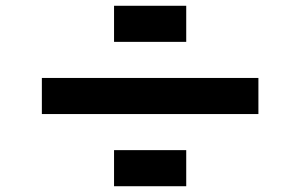

<svg xmlns="http://www.w3.org/2000/svg" viewBox="-20 -895 1040 665"><path d="M375 -312.5V-375H500H625V-312.5V-250H500H375ZM125 -562.5V-625H500H875V-562.5V-500H500H125ZM375 -812.5V-875H500H625V-812.5V-750H500H375Z"/></svg>

Font: Press Start 2P
Style: Regular
Weight: 500
Monospace: yes
Version: Version 2.14